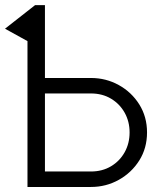

<svg xmlns="http://www.w3.org/2000/svg" viewBox="-36 -743 660 763"><path d="M103.5 -722.7H142.6V-433.1H325.2Q385.3 -433.1 436 -405Q486.8 -377 517.6 -327.9Q548.3 -278.8 548.3 -216.8Q548.3 -154.3 517.6 -105.5Q486.8 -56.6 436 -28.3Q385.3 0 325.2 0H73.2V-579.6L-16.1 -628.9ZM142.6 -61.5H325.2Q370.6 -61.5 405.3 -82.3Q439.9 -103 459.5 -138.2Q479 -173.3 479 -216.8Q479 -259.8 459.5 -294.9Q439.9 -330.1 405.3 -350.8Q370.6 -371.6 325.2 -371.6H142.6Z"/></svg>

Font: Giphurs Light
Style: Regular
Weight: 300
Version: Version 0.920; ttfautohint (v1.8.4.7-5d5b)